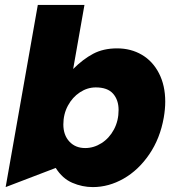

<svg xmlns="http://www.w3.org/2000/svg" viewBox="-20 -750 715 782"><path d="M358 12Q423 12 483.5 -22.5Q544 -57 588 -121.5Q632 -186 647 -271Q653 -306 653 -336Q653 -402 627.5 -451.5Q602 -501 557.5 -527Q513 -553 457 -553Q401 -553 359.5 -531Q318 -509 278 -469L324 -730H134L3 12L207 -66Q234 -23 274.5 -5.5Q315 12 358 12ZM463 -302Q463 -258 444 -222.5Q425 -187 393.5 -167Q362 -147 327 -147Q287 -147 262.5 -173.5Q238 -200 238 -243Q238 -285 256.5 -319.5Q275 -354 305.5 -374Q336 -394 370 -394Q418 -394 440.5 -368.5Q463 -343 463 -302Z"/></svg>

Font: Geom Black
Style: Bold Italic
Weight: 900
Italic angle: -10°
Version: Version 1.102